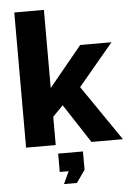

<svg xmlns="http://www.w3.org/2000/svg" viewBox="-62 -775 701 1033"><g transform="rotate(-5 289.0 -258.5)"><path d="M408 0 271 -210 215 -153V0H55V-730H215V-308L393 -525H562L373 -299L578 0ZM241 213 272 146H224V47H358V146L311 213Z"/></g></svg>

Font: Raleway ExtraBold
Style: Regular
Weight: 800
Designer: Matt McInerney, Pablo Impallari, Rodrigo Fuenzalida
Foundry: Matt McInerney, Pablo Impallari, Rodrigo Fuenzalida
Version: Version 4.026